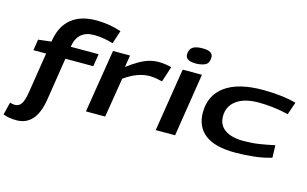

<svg xmlns="http://www.w3.org/2000/svg" viewBox="-173 -1062 2539 1589"><g transform="rotate(15 1096.5 -267.0)"><path d="M53 220Q-12 220 -62 201L-35 92Q-14 100 7 100Q43 100 62.5 70Q82 40 93 -29L148 -377H39L54 -471L165 -484Q184 -616 264 -683Q344 -750 480 -750Q592 -750 694 -715L657 -602Q621 -613 579.5 -620.5Q538 -628 492 -628Q352 -628 330 -484H569L552 -377H313L256 -12Q237 106 186 163Q135 220 53 220Z M823 -541 807 -439Q862 -480 905.5 -504.5Q949 -529 988 -540Q1027 -551 1068 -551Q1098 -551 1126.5 -546.5Q1155 -542 1177 -536L1134 -403Q1106 -410 1078 -414.5Q1050 -419 1023 -419Q977 -419 925 -401Q873 -383 810 -339L755 0H590L677 -541Z M1389 -754Q1436 -754 1457 -740Q1478 -726 1478 -700Q1477 -649 1444.5 -633.5Q1412 -618 1365 -618Q1276 -618 1276 -672Q1277 -717 1304.5 -735.5Q1332 -754 1389 -754ZM1188 0 1274 -541H1439L1354 0Z M1868 10Q1696 10 1611.5 -55.5Q1527 -121 1527 -242Q1527 -390 1638.5 -470.5Q1750 -551 1961 -551Q2034 -551 2108.5 -543Q2183 -535 2246 -518L2209 -410Q2137 -427 2073.5 -434Q2010 -441 1955 -441Q1831 -441 1763.5 -391Q1696 -341 1696 -256Q1696 -180 1752.5 -140.5Q1809 -101 1912 -101Q1984 -101 2045 -110.5Q2106 -120 2177 -135L2180 -29Q2111 -8 2031 1Q1951 10 1868 10Z"/></g></svg>

Font: Georama ExtraExtended SemiBold
Style: Italic
Weight: 600
Width: 8
Italic angle: -9°
Designer: Jean-Baptiste Levee
Foundry: Production Type
Version: Version 1.000